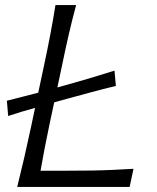

<svg xmlns="http://www.w3.org/2000/svg" viewBox="-20 -733 616 753"><path d="M47.5 0Q62.5 -60 75.2 -115.2Q88 -170.5 102 -236.5L117.5 -310Q92 -303 65.5 -295Q39 -287 12 -278L7 -338Q39 -346 70 -354Q101 -362 130 -369.5L152 -473Q166.5 -540.5 177.2 -597Q188 -653.5 197.5 -713H278.5Q262.5 -653.5 249.5 -597Q236.5 -540.5 222.5 -472.5L205 -390L244.5 -401Q286 -412.5 332.2 -426.2Q378.5 -440 429 -456L434.5 -396Q384.5 -384 337.2 -371.2Q290 -358.5 248.5 -347L197.5 -333Q195 -332 192.5 -331.5L174.5 -247Q164 -196 155.2 -151.8Q146.5 -107.5 139 -63.5H237.5Q296 -63.5 340.8 -64.2Q385.5 -65 424.2 -66.8Q463 -68.5 503.5 -71L488.5 0Z"/></svg>

Font: Commissioner Flair Light
Style: Italic
Weight: 300
Italic angle: -12°
Designer: Kostas Bartsokas
Foundry: Kostas Bartsokas
Version: Version 1.000; ttfautohint (v1.8.3)